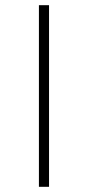

<svg xmlns="http://www.w3.org/2000/svg" viewBox="-20 -720 340 740"><path d="M169 0V-700H130V0Z"/></svg>

Font: Montserrat-Alt1 ExtLt
Style: Regular
Weight: 200
Designer: Differentunic
Foundry: Differentunic
Version: Version 7.222